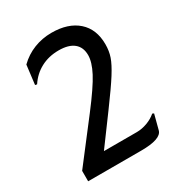

<svg xmlns="http://www.w3.org/2000/svg" viewBox="-179 -873 916 989"><g transform="rotate(-30 279.0 -378.5)"><path d="M525 -133 502 -45Q490 0 371 0H56V-62L239 -300Q321 -407 351 -464.5Q381 -522 381 -563Q381 -610 350.5 -635Q320 -660 261 -660Q202 -660 155 -635Q108 -610 78 -564L67 -566L81 -680Q120 -718 169.5 -737.5Q219 -757 274 -757Q373 -757 429.5 -707Q486 -657 486 -567Q486 -527 474.5 -493.5Q463 -460 431.5 -410Q400 -360 330 -265L204 -94H400Q430 -94 461.5 -105.5Q493 -117 516 -137Z"/></g></svg>

Font: Farro
Style: Regular
Weight: 400
Designer: Aceler Chua
Foundry: Grayscale Limited
Version: Version 1.101